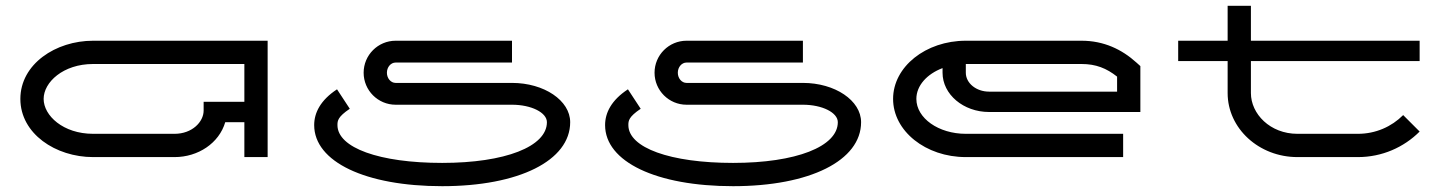

<svg xmlns="http://www.w3.org/2000/svg" viewBox="-20 -540 5000 660"><path d="M900 -400H300C171.3 -400 50 -319.6 50 -200C50 -80.4 171.3 0 300 0H580C661.1 0 733 -47.8 754.3 -120H820V0H900ZM820 -320V-190H680V-160C680 -121.1 640.5 -80 580 -80H300C196.9 -80 130 -142.9 130 -200C130 -257.1 196.9 -320 300 -320Z M1740 -400H1340C1279.3 -400 1230 -350.7 1230 -290C1230 -229.3 1279.3 -180 1340 -180H1740C1806.2 -180 1860 -153.1 1860 -120C1860 -36 1716 20 1500 20C1284 20 1140 -32 1140 -110C1140 -124.8 1141 -138.3 1182.4 -166.1L1138.5 -233C1081.6 -195.7 1060 -152.2 1060 -110C1060 16 1236 100 1500 100C1764 100 1940 12 1940 -120C1940 -194.5 1850.4 -255 1740 -255H1340C1323.4 -255 1310 -270.7 1310 -290C1310 -309.3 1323.4 -325 1340 -325H1740Z M2740 -400H2340C2279.3 -400 2230 -350.7 2230 -290C2230 -229.3 2279.3 -180 2340 -180H2740C2806.2 -180 2860 -153.1 2860 -120C2860 -36 2716 20 2500 20C2284 20 2140 -32 2140 -110C2140 -124.8 2141 -138.3 2182.4 -166.1L2138.5 -233C2081.6 -195.7 2060 -152.2 2060 -110C2060 16 2236 100 2500 100C2764 100 2940 12 2940 -120C2940 -194.5 2850.4 -255 2740 -255H2340C2323.4 -255 2310 -270.7 2310 -290C2310 -309.3 2323.4 -325 2340 -325H2740Z M3820 -225H3380C3335.8 -225 3300 -254.1 3300 -290V-320H3697.8C3747.3 -320 3783.7 -305.3 3820 -276.6ZM3900 -155V-312.8L3886.8 -324.7C3836.3 -370.4 3774.3 -400 3697.8 -400H3300C3162 -400 3050 -310.4 3050 -200C3050 -89.6 3162 0 3300 0H3840.8V-80H3300C3206.2 -80 3130 -133.8 3130 -200C3130 -245.8 3166.5 -285.7 3220 -305.9V-290C3220 -215.5 3291.7 -155 3380 -155Z M4030 -400V-330H4200V-220C4200 -98.6 4307.5 0 4440 0H4647.8C4730.7 0 4805.7 -33.5 4860 -87.8L4803.4 -144.4C4763.5 -104.4 4708.8 -80 4647.8 -80H4440C4345.8 -80 4280 -148.7 4280 -220V-330H4860V-400H4280V-520H4200V-400Z"/></svg>

Font: KetosagCBd
Style: Regular
Weight: 500
Designer: gluk
Foundry: gluk
Version: Version 00.0024